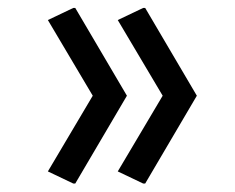

<svg xmlns="http://www.w3.org/2000/svg" viewBox="-20 -604 577 472"><path d="M292 -368.7 165 -152.8H160.2L97.7 -182.6L208 -368.7L97.7 -554.7L160.2 -584.5H165ZM463.9 -368.7 336.9 -152.8H332L269.5 -182.6L379.9 -368.7L269.5 -554.7L332 -584.5H336.9Z"/></svg>

Font: Nova Square
Style: Book
Weight: 400
Designer: Wojciech Kalinowski "wmk69" (wmk69@o2.pl)
Foundry: Wojciech Kalinowski "wmk69" (wmk69@o2.pl)
Version: Version 3.1.0; 2021-05-23